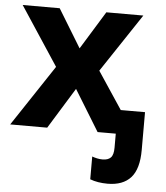

<svg xmlns="http://www.w3.org/2000/svg" viewBox="-54 -594 754 873"><g transform="rotate(5 322.5 -158.0)"><path d="M469.2 230Q423.8 230 389.2 216.8V112.8Q399.4 116.7 411.9 119.4Q424.3 122.1 437 122.1Q461.9 122.1 474.4 109.4Q486.8 96.7 486.8 64V0H403.8L289.1 -187L173.8 0H4.9L189.9 -278.8L14.2 -545.9H183.1L289.1 -372.1L396 -545.9H564.9L387.2 -278.8L500 -108.9H610.8V64Q610.8 150.4 575 190.2Q539.1 230 469.2 230Z"/></g></svg>

Font: Open Sans
Style: Bold
Weight: 700
Designer: Monotype Design Team
Foundry: Monotype Imaging Inc.
Version: Version 3.000; ttfautohint (v1.8.4)